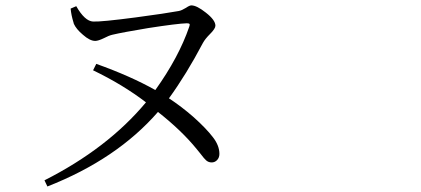

<svg xmlns="http://www.w3.org/2000/svg" viewBox="-20 -673 1540 702"><path d="M153.3 8.8 142.6 -13.7Q374 -130.9 513.7 -298.8Q429.7 -363.3 320.3 -416L332 -439.5Q458 -394.5 547.9 -343.8Q633.8 -463.9 671.9 -575.2Q674.8 -583 672.9 -585.4Q670.9 -587.9 663.1 -587.9Q628.9 -586.9 521.5 -570.3Q427.7 -554.7 390.6 -545.9Q377.9 -543 359.4 -533.2Q338.9 -523.4 328.1 -523.4Q308.6 -523.4 283.2 -545.9Q258.8 -566.4 250 -585.9Q250 -586.9 249 -589.8Q240.2 -618.2 238.3 -641.6L258.8 -650.4Q290 -595.7 320.3 -594.2Q350.6 -592.8 476.6 -609.4Q585.9 -624 633.8 -632.8Q644.5 -634.8 660.2 -644.5Q672.9 -653.3 679.7 -653.3Q699.2 -653.3 732.4 -627Q767.6 -599.6 767.6 -579.1Q767.6 -568.4 748.5 -549.3Q729.5 -530.3 721.7 -515.6Q662.1 -402.3 597.7 -313.5Q642.6 -284.2 687.5 -245.1Q734.4 -203.1 758.8 -170.9Q782.2 -140.6 782.2 -110.4Q782.2 -96.7 773.9 -87.9Q765.6 -79.1 753.9 -79.1Q742.2 -79.1 733.4 -86.9Q727.5 -91.8 711.9 -112.3Q704.1 -122.1 699.2 -127.9Q644.5 -195.3 557.6 -263.7Q407.2 -90.8 153.3 8.8Z"/></svg>

Font: Bpmf GenRyu Min R
Style: R
Weight: 400
Foundry: But Ko
Version: Version 1.320